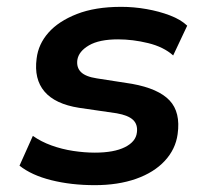

<svg xmlns="http://www.w3.org/2000/svg" viewBox="-20 -531 610 561"><path d="M257 10Q188 10 130 -4.5Q72 -19 37 -47L76 -134Q100 -117 130.5 -106Q161 -95 194 -90Q227 -85 257 -85Q313 -85 345 -101Q377 -117 380 -144Q383 -167 369 -180.5Q355 -194 321 -200L211 -216Q141 -227 110 -263.5Q79 -300 87 -360Q92 -402 121.5 -435.5Q151 -469 204.5 -490Q258 -511 334 -511Q371 -511 408 -504.5Q445 -498 476.5 -486Q508 -474 527 -456L486 -369Q458 -394 413 -405Q368 -416 325 -416Q270 -416 240 -398.5Q210 -381 206 -356Q203 -334 216.5 -320.5Q230 -307 263 -302L366 -286Q443 -272 475.5 -237.5Q508 -203 499 -139Q493 -95 461.5 -61Q430 -27 377.5 -8.5Q325 10 257 10Z"/></svg>

Font: Nunito Sans 7pt
Style: Bold Italic
Weight: 700
Italic angle: -9°
Version: Version 3.101;gftools[0.9.27]